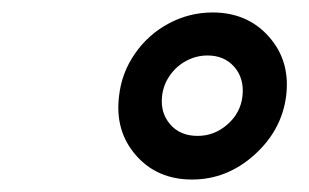

<svg xmlns="http://www.w3.org/2000/svg" viewBox="-20 -780 495 308"><path d="M288 -492Q232 -492 198 -531Q164 -570 171 -626Q175 -663 196.5 -694Q218 -725 251 -742.5Q284 -760 321 -760Q377 -760 411.5 -721Q446 -682 439 -626Q432 -571 388 -531.5Q344 -492 288 -492ZM297 -562Q324 -562 345 -580.5Q366 -599 369 -626Q372 -654 356 -672.5Q340 -691 313 -691Q295 -691 279 -682.5Q263 -674 252.5 -659Q242 -644 240 -626Q237 -599 253 -580.5Q269 -562 297 -562Z"/></svg>

Font: Orkney
Style: BoldItalic
Weight: 700
Designer: Samuel Oakes and Alfredo Marco Pradil
Foundry: Alfredo Marco Pradil
Version: 1.0; ttfautohint (v1.5)